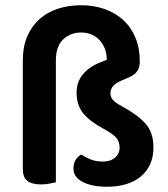

<svg xmlns="http://www.w3.org/2000/svg" viewBox="-20 -695 641 732"><path d="M193 0Q185 2 169.5 5Q154 8 137 8Q101 8 84 -5.5Q67 -19 67 -51V-464Q67 -517 84 -556.5Q101 -596 131 -622.5Q161 -649 201.5 -662Q242 -675 289 -675Q338 -675 379 -660.5Q420 -646 450 -618.5Q480 -591 496.5 -551Q513 -511 513 -460Q513 -420 478 -403L439 -386Q401 -369 401 -340Q401 -325 410.5 -314Q420 -303 443 -291Q504 -258 534.5 -224Q565 -190 565 -133Q565 -96 552 -68Q539 -40 515.5 -21Q492 -2 459.5 7.5Q427 17 389 17Q330 17 295 -1.5Q260 -20 260 -52Q260 -89 290 -106Q306 -95 326 -87Q346 -79 372 -79Q401 -79 418.5 -94Q436 -109 436 -132Q436 -155 423 -170Q410 -185 375 -204Q324 -231 298 -262Q272 -293 272 -342Q272 -382 295.5 -411Q319 -440 362 -457L387 -467Q387 -512 360 -541.5Q333 -571 289 -571Q249 -571 221 -545Q193 -519 193 -464V0Z"/></svg>

Font: Baloo Tammudu 2 SemiBold
Style: Regular
Weight: 600
Designer: Maithili Shingre, Omkar Shende and Ek Type
Foundry: Ek Type
Version: Version 1.640;hotconv 1.0.111;makeotfexe 2.5.65597; ttfautoh